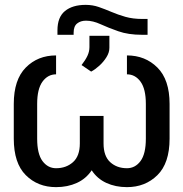

<svg xmlns="http://www.w3.org/2000/svg" viewBox="-20 -763 756 793"><path d="M568.2 -684.7H589.5V-619.3H566.8Q509.9 -619.3 468.6 -633.9Q427.2 -648.4 395.4 -663Q363.6 -677.6 335.2 -677.6Q312.9 -677.6 298.5 -666Q284.1 -654.5 284.1 -627.8V-619.3H217.3V-637.8Q217.3 -692.1 248.4 -717.5Q279.5 -742.9 333.8 -742.9Q362.6 -742.9 388.1 -734Q413.7 -725.1 440.3 -713.8Q467 -702.4 497.9 -693.5Q528.8 -684.7 568.2 -684.7ZM356.5 -467.3 316.8 -494.3Q332.7 -514.6 341.1 -532.3Q349.4 -550.1 349.4 -568.2V-615.1H431.8V-565.3Q431.8 -546.2 419.7 -526.8Q407.7 -507.5 390.3 -491.7Q372.9 -475.9 356.5 -467.3ZM211.6 -534.1V-456Q177.6 -456 155.5 -425.8Q133.5 -395.6 133.5 -333.8V-190.3Q133.5 -127.5 155.5 -97.8Q177.6 -68.2 211.6 -68.2Q253.2 -68.2 281.4 -93.2Q309.7 -118.3 309.7 -170.5V-284.1H407.7V-170.5Q407.7 -118.3 435.2 -93.2Q462.7 -68.2 504.3 -68.2Q538.4 -68.2 560.4 -97.8Q582.4 -127.5 582.4 -190.3V-333.8Q582.4 -395.6 560.4 -425.8Q538.4 -456 504.3 -456V-534.1Q579.9 -534.1 630.1 -484Q680.4 -433.9 680.4 -333.8V-190.3Q680.4 -89.1 630.1 -39.6Q579.9 9.9 504.3 9.9Q457 9.9 419.2 -7.5Q381.4 -24.9 358.7 -59.7Q335.6 -24.9 297.4 -7.5Q259.2 9.9 211.6 9.9Q136 9.9 86.5 -39.6Q36.9 -89.1 36.9 -190.3V-333.8Q36.9 -433.9 86.5 -484Q136 -534.1 211.6 -534.1Z"/></svg>

Font: Inter UI
Style: Regular
Weight: 400
Designer: Rasmus Andersson
Foundry: rsms
Version: Version 2.2